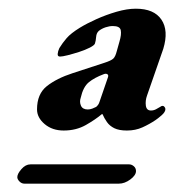

<svg xmlns="http://www.w3.org/2000/svg" viewBox="-20 -586 405 446"><path d="M36.6 -159.4Q30.2 -159.4 25.2 -164.5Q20.2 -169.6 20.2 -174.5Q20.2 -182.3 29.8 -193.2Q39.4 -204.2 50.7 -204.2H279.9Q285.7 -204.2 290.8 -199.9Q295.9 -195.6 295.9 -188.6Q295.9 -178.9 282.7 -169.1Q269.5 -159.4 256.2 -159.4ZM127.9 -282.8Q101.5 -282.8 83.8 -297.7Q66 -312.7 66 -331.9Q66 -367.8 88.8 -385.9Q111.7 -404 149 -416.1L222.2 -440Q237.8 -445 243 -449.7Q248.1 -454.4 251.3 -467.3L257.5 -489.4Q262.5 -506.2 260.5 -515.8Q258.6 -525.5 242.1 -525.5Q234.2 -525.5 225.3 -522.6Q216.3 -519.6 209.6 -514.3Q204 -509.3 203.3 -500.2Q202.6 -491.1 200.6 -485.1Q199.6 -481.1 188.9 -475.5Q178.1 -470 163.9 -465.4Q149.7 -460.9 137.3 -457.7Q124.9 -454.6 119.4 -454.6Q113.5 -454.6 114 -460.8Q114.5 -467.1 117.9 -474.3Q125.2 -486.3 134.9 -497.5Q144.6 -508.7 165.5 -521.6Q181.3 -531.3 203.7 -541.4Q226.1 -551.5 250.7 -558.7Q275.3 -565.8 295.5 -565.8Q337.9 -565.8 355 -540.4Q372.1 -515 359.3 -472.6L321.6 -364.2Q317.2 -352 318.8 -340.6Q320.4 -329.3 330.6 -329.3Q336.8 -329.3 342.2 -332.1Q347.5 -335 352.2 -337.8Q354.9 -340.1 357.9 -340.1Q360.2 -340.1 362.2 -337.6Q364.2 -335.1 364.2 -332.5Q364.2 -325.8 355.3 -318.1Q346.4 -310.4 341.2 -307Q327.3 -297.6 311 -290.2Q294.7 -282.8 274.7 -282.8Q256.7 -282.8 245.7 -288.1Q234.7 -293.5 228.5 -302.4Q222.2 -311.3 218.1 -320.9H216.6Q201.9 -308.4 179.4 -295.6Q156.9 -282.8 127.9 -282.8ZM184 -331.7Q188.8 -331.7 194.4 -333.7Q199.9 -335.8 203.4 -337.7Q205.9 -339.9 208 -342.7Q210.1 -345.6 211.6 -350.8L230.6 -406Q232.7 -411.5 229.4 -413.6Q226 -415.7 221 -413.7Q199.3 -405.6 186.3 -394.9Q173.2 -384.2 167.5 -358.9Q164.2 -349.5 168 -340.6Q171.9 -331.7 184 -331.7Z"/></svg>

Font: EB Garamond
Style: Italic
Weight: 400
Italic angle: -17.2°
Designer: Georg Duffner and Octavio Pardo
Foundry: Georg Duffner
Version: Version 1.001